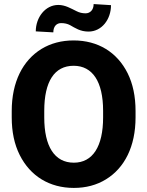

<svg xmlns="http://www.w3.org/2000/svg" viewBox="-20 -921 730 951"><path d="M651.4 -371.1C651.4 -443.4 638.2 -505.9 612.3 -558.1C560.1 -662.6 465.3 -720.7 344.7 -720.7C284.7 -720.7 231.4 -706.5 185.5 -678.7C93.3 -622.1 38.1 -515.6 38.1 -371.1V-339.4C38.1 -267.6 51.3 -205.6 77.6 -153.3C129.9 -48.8 225.1 9.8 345.7 9.8C405.8 9.8 459 -4.4 504.9 -32.7C596.7 -88.9 651.4 -195.3 651.4 -339.4ZM490.7 -339.4C490.7 -195.3 439 -115.2 345.7 -115.2C250.5 -115.2 199.2 -195.3 199.2 -339.4V-372.1C199.2 -517.1 249.5 -595.2 344.7 -595.2C438 -595.2 490.7 -517.1 490.7 -372.1ZM443.8 -900.9C443.8 -871.1 425.8 -855 403.8 -855C387.7 -855 373 -858.4 358.9 -865.7C330.6 -879.4 303.2 -896.5 268.6 -896.5C204.1 -896.5 157.2 -834.5 157.2 -765.6L244.1 -760.7C244.1 -791.5 261.2 -806.6 282.7 -806.6C299.8 -806.6 314.5 -803.2 327.1 -796.4C352.5 -782.2 377.4 -764.6 418.5 -764.6C483.4 -764.6 529.8 -824.2 529.8 -895.5Z"/></svg>

Font: Vazirmatn ExtraBold
Style: Regular
Weight: 800
Designer: Saber Rastikerdar
Foundry: Saber Rastikerdar
Version: Version 33.003